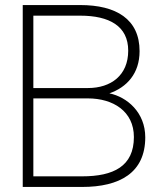

<svg xmlns="http://www.w3.org/2000/svg" viewBox="-20 -740 641 760"><path d="M305 0C454 0 555 -56 555 -196.5C555 -295 483 -356 413 -370.5C482 -394.5 532.5 -449 532.5 -537.5C532.5 -664.5 439.5 -720 297.5 -720H70V0ZM297.5 -678C412.5 -678 487.5 -637 487.5 -539.5C487.5 -442 419.5 -391.5 328 -391.5H112V-678ZM112 -42V-350.5H328C427 -350.5 510 -300 510 -197.5C510 -81.5 429 -42 305 -42Z"/></svg>

Font: Vela Sans ExtLt
Style: Regular
Weight: 200
Designer: Principal design: Mikhail Sharanda - project Manrope.
Design modification: Ravid Balaliev
Foundry: Mikhail Sharanda
Version: Version 1.001